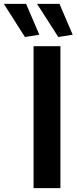

<svg xmlns="http://www.w3.org/2000/svg" viewBox="-114 -981 399 1001"><path d="M61 -740H201V0H61ZM16 -788 -94 -961H22L91 -800ZM190 -788 79 -961H196L265 -800Z"/></svg>

Font: Encode Sans Compressed
Style: Bold
Weight: 700
Designer: Pablo Impallari, Andres Torresi
Foundry: Pablo Impallari, Andres Torresi
Version: Version 1.000; ttfautohint (v1.00) -l 8 -r 50 -G 200 -x 14 -